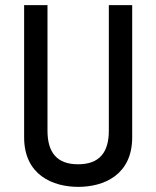

<svg xmlns="http://www.w3.org/2000/svg" viewBox="-20 -721 606 748"><path d="M404 -212C404 -128 368 -81 284 -81C201 -81 165 -128 165 -212V-701H74V-186C74 -39 186 7 285 7C384 7 495 -39 495 -186V-701H404Z"/></svg>

Font: Advent Pro
Style: SemiBold
Weight: 600
Designer: Andreas Kalpakidis
Foundry: Andreas Kalpakidis
Version: Version 2.002 2008